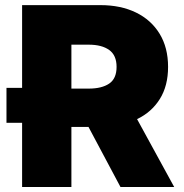

<svg xmlns="http://www.w3.org/2000/svg" viewBox="-20 -748 734 768"><path d="M68.4 0V-256.8H5.9V-396.5H68.4V-727.5H381.8Q462.9 -727.5 523.7 -698Q584.5 -668.5 618.4 -613Q652.3 -557.6 652.3 -480.5Q652.3 -404.8 619.4 -352.1Q586.4 -299.3 528.3 -271.5L676.8 0H461.9L334 -240.2H265.6V0ZM265.6 -393.6H335Q387.2 -393.6 416.7 -413.6Q446.3 -433.6 446.3 -480.5Q446.3 -526.9 416.7 -548.1Q387.2 -569.3 335 -569.3H265.6Z"/></svg>

Font: Inter Black
Style: Regular
Weight: 900
Designer: Rasmus Andersson
Foundry: rsms
Version: Version 4.000;git-a52131595